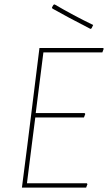

<svg xmlns="http://www.w3.org/2000/svg" viewBox="-20 -856 493 876"><path d="M229 -836Q314 -786 405 -742L398 -727L393 -724Q286 -779 219 -817L217 -822L224 -834ZM376 -20 379 -16 373 0H80L105 -195L160 -637H451L453 -633L447 -617H178L143 -340H366L369 -336L363 -320H141L125 -195L103 -20Z"/></svg>

Font: Alegreya Sans Thin
Style: Italic
Weight: 100
Italic angle: -7°
Designer: Juan Pablo del Peral
Foundry: Huerta Tipografica
Version: Version 2.007